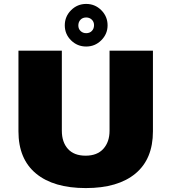

<svg xmlns="http://www.w3.org/2000/svg" viewBox="-20 -946 873 978"><path d="M74 -277V-688H295V-280Q295 -222 326 -187.5Q357 -153 416 -153Q475 -153 506.5 -188Q538 -223 538 -280V-688H759V-277Q759 -136 670 -62Q581 12 417 12Q253 12 163.5 -62Q74 -136 74 -277ZM310 -817Q310 -862 342 -894Q374 -926 419 -926Q464 -926 496 -894Q528 -862 528 -817Q528 -773 496 -741Q464 -709 419 -709Q374 -709 342 -740.5Q310 -772 310 -817ZM459 -818Q459 -835 447.5 -846Q436 -857 419 -857Q401 -857 390 -845.5Q379 -834 379 -816Q379 -799 390.5 -788Q402 -777 419 -777Q437 -777 448 -788.5Q459 -800 459 -818Z"/></svg>

Font: Archivo Black
Style: Regular
Weight: 400
Designer: Hector Gatti
Foundry: Omnibus-Type
Version: Version 1.101; ttfautohint (v1.8)